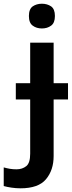

<svg xmlns="http://www.w3.org/2000/svg" viewBox="-81 -771 388 1031"><path d="M74.2 -685.1C74.2 -660.2 81.1 -643.1 94.7 -633.3C108.4 -623 125 -618.2 144 -618.2C163.1 -618.2 179.7 -623 193.4 -633.3C207 -643.1 213.9 -660.2 213.9 -685.1C213.9 -710 207 -727.1 193.4 -736.8C179.7 -746.1 163.1 -751 144 -751C125 -751 108.4 -746.1 94.7 -736.8C81.1 -727.1 74.2 -710 74.2 -685.1ZM28.8 240.2C92.8 240.2 138.7 224.1 166 191.4C193.4 158.7 207 117.2 207 66.9V-236.8H284.2V-324.2H207V-542H81.1V-324.2H3.9V-236.8H81.1V54.2C81.1 87.4 74.2 109.9 60.1 121.1C45.9 132.3 28.8 138.2 7.8 138.2C-19 138.2 -38.1 134.3 -61 127.9V228C-38.1 234.4 -4.4 240.2 28.8 240.2Z"/></svg>

Font: Noto Reveo Sans
Style: Regular
Weight: 600
Designer: Monotype Design Team
Foundry: Monotype Imaging Inc.
Version: Version 2.007